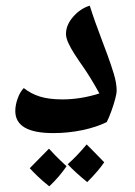

<svg xmlns="http://www.w3.org/2000/svg" viewBox="-20 -605 475 678"><path d="M168 -135Q34 -135 34 -213Q34 -234 42.5 -257.5Q51 -281 64 -294Q89 -274 121 -264Q153 -254 200 -254Q265 -254 331 -275Q315 -304 301.5 -326Q288 -348 277 -364Q258 -391 243.5 -413.5Q229 -436 221 -454Q213 -472 213 -485Q213 -517 238.5 -546Q264 -575 297 -585Q305 -559 316 -528Q327 -497 338.5 -467Q350 -437 358 -415Q372 -377 382 -344Q392 -311 392 -284Q392 -275 386.5 -254.5Q381 -234 373 -212Q365 -190 357 -174Q321 -156 271 -145.5Q221 -135 168 -135ZM288 38Q245 3 219 -25Q251 -53 286 -95Q289 -92 304.5 -76.5Q320 -61 348 -32Q338 -17 323 0.5Q308 18 288 38ZM154 53Q129 33 112.5 17Q96 1 85 -11Q102 -28 119 -45.5Q136 -63 153 -80Q159 -73 174.5 -57Q190 -41 215 -18Q202 1 187 18.5Q172 36 154 53Z"/></svg>

Font: Noto Naskh Arabic UI
Style: Regular
Weight: 400
Designer: Monotype Design Team, David Williams, Mohamad Dakak and Nizar Qandah
Foundry: Monotype Imaging Inc.
Version: Version 2.014